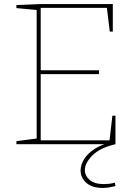

<svg xmlns="http://www.w3.org/2000/svg" viewBox="-20 -712 674 948"><path d="M535 -141H550V0H61V-15L168 -29L161 -21V-670L168 -662L61 -672V-687L182 -692H537V-556H522L507 -680L515 -673H174L181 -680V-358L174 -365H469V-346H174L181 -353V-12L174 -19H528L520 -12ZM488 216Q434 216 406 190.5Q378 165 378 130Q378 102 395.5 73.5Q413 45 450 21.5Q487 -2 544 -13L550 0Q473 18 436 55.5Q399 93 399 128Q399 156 423 176.5Q447 197 493 197Q505 197 518.5 195.5Q532 194 547 190L550 207Q533 211 517.5 213.5Q502 216 488 216Z"/></svg>

Font: Bitter Thin Thin
Style: Regular
Weight: 250
Version: Version 2.002